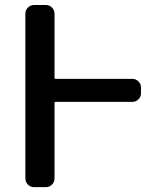

<svg xmlns="http://www.w3.org/2000/svg" viewBox="-20 -774 625 772"><path d="M511.7 -457Q526.4 -457 536.6 -446.8Q546.9 -436.5 546.9 -421.9V-398.4Q546.9 -384.8 536.6 -374.5Q526.4 -364.3 511.7 -364.3H203.1Q199.2 -364.3 199.2 -359.4V-56.6Q199.2 -42 189 -31.7Q178.7 -21.5 164.1 -21.5H117.2Q102.5 -21.5 92.3 -31.7Q82 -42 82 -56.6V-718.8Q82 -733.4 92.3 -743.7Q102.5 -753.9 117.2 -753.9H164.1Q178.7 -753.9 189 -743.7Q199.2 -733.4 199.2 -718.8V-460.9Q199.2 -457 203.1 -457Z"/></svg>

Font: Gen Jyuu GothicL Medium
Style: Regular
Weight: 500
Designer: [Source Han Sans]
Ryoko NISHIZUKA  (kana & ideographs); Paul D. Hunt (Latin, Greek & Cyrillic); Wenlong ZHANG  (bopomofo
Version: Version 1.002.20150607